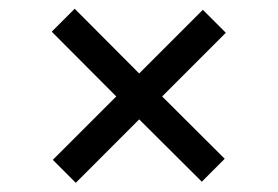

<svg xmlns="http://www.w3.org/2000/svg" viewBox="-20 -570 626 433"><path d="M96.7 -498.5 148.4 -550.3 293.9 -404.3 437.5 -547.9 489.3 -496.1 345.7 -352.5 486.8 -211.9 435.1 -160.2 293.9 -300.8 150.9 -157.7 99.1 -209.5 242.2 -352.5Z"/></svg>

Font: Kanchenjunga
Style: Regular
Weight: 400
Designer: Becca Hirsbrunner Spalinger
Foundry: SIL International
Version: Version 2.001